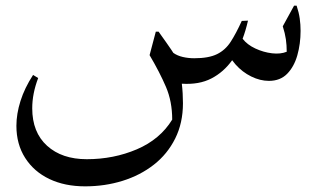

<svg xmlns="http://www.w3.org/2000/svg" viewBox="-20 -346 1134 679"><path d="M281 313Q209 313 154.5 287Q100 261 69 212.5Q38 164 38 99Q38 57 52.5 11Q67 -35 97 -81L115 -70Q94 -15 94 37Q94 122 146.5 169.5Q199 217 287 217Q382 217 464 182Q546 147 589 77Q589 13 567 -38.5Q545 -90 509 -151L531 -234H541Q541 -234 549 -222.5Q557 -211 567.5 -196.5Q578 -182 585.5 -170.5Q593 -159 593 -159Q607 -149 626.5 -144.5Q646 -140 667 -140Q718 -140 747.5 -154.5Q777 -169 796 -198.5Q815 -228 835 -272L857 -273Q849 -238 838 -209Q854 -188 883 -174.5Q912 -161 942 -157.5Q972 -154 994 -163Q994 -186 991 -207Q988 -228 980 -253L1020 -326H1029Q1037 -302 1040 -280.5Q1043 -259 1043 -237Q1043 -191 1031.5 -150.5Q1020 -110 995.5 -85Q971 -60 931 -60Q900 -60 868.5 -75.5Q837 -91 813 -118Q807 -125 801 -133Q771 -91 727.5 -68.5Q684 -46 623 -50Q625 -33 626 -15.5Q627 2 627 19Q627 89 599.5 144Q572 199 524 236.5Q476 274 413.5 293.5Q351 313 281 313Z"/></svg>

Font: Bona Nova SC
Style: Regular
Weight: 400
Designer: Mateusz Machalski
Foundry: Capitalics
Version: Version 4.001; ttfautohint (v1.8.4.7-5d5b)